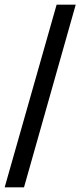

<svg xmlns="http://www.w3.org/2000/svg" viewBox="-20 -756 345 824"><path d="M0 48 223 -736H305L83 48Z"/></svg>

Font: Archivo Expanded Medium
Style: Regular
Weight: 500
Width: 7
Designer: Hector Gatti
Foundry: Omnibus-Type
Version: Version 2.001